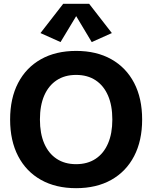

<svg xmlns="http://www.w3.org/2000/svg" viewBox="-20 -986 808 1019"><path d="M383.8 12.7Q275.9 12.7 197.3 -31.5Q118.7 -75.7 76.2 -157.5Q33.7 -239.3 33.7 -351.6Q33.7 -464.4 76.2 -545.9Q118.7 -627.4 197.3 -671.6Q275.9 -715.8 384.3 -715.8Q492.2 -715.8 570.8 -671.6Q649.4 -627.4 691.9 -545.9Q734.4 -464.4 734.4 -351.6Q734.4 -239.3 691.9 -157.5Q649.4 -75.7 570.8 -31.5Q492.2 12.7 383.8 12.7ZM383.8 -114.7Q444.3 -114.7 487.3 -143.1Q530.3 -171.4 553.2 -224.4Q576.2 -277.3 576.2 -351.6Q576.2 -426.3 553.2 -479Q530.3 -531.7 487.3 -560.1Q444.3 -588.4 383.8 -588.4Q323.7 -588.4 280.8 -560.1Q237.8 -531.7 214.8 -479Q191.9 -426.3 191.9 -351.6Q191.9 -277.3 214.8 -224.4Q237.8 -171.4 280.8 -143.1Q323.7 -114.7 383.8 -114.7ZM301.3 -762.7 194.8 -810.5 315.4 -965.8H453.1L573.7 -810.5L466.8 -762.7L384.3 -900.4Z"/></svg>

Font: Schibsted Grotesk
Style: Bold
Weight: 700
Designer: Bakken & Baeck AS, Henrik Kongsvoll
Foundry: Schibsted ASA
Version: Version 1.100;gftools[0.9.25]